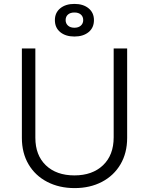

<svg xmlns="http://www.w3.org/2000/svg" viewBox="-20 -951 763 983"><path d="M161 -703V-246Q161 -156 215 -104.5Q269 -53 361 -53Q453 -53 507.5 -105Q562 -157 562 -248V-703H631V-245Q631 -168 597 -110Q563 -52 502 -20Q441 12 362 12Q283 12 221.5 -20Q160 -52 126 -110Q92 -168 92 -245V-703ZM261 -848Q261 -886 288.5 -908.5Q316 -931 361 -931Q406 -931 433.5 -908.5Q461 -886 461 -848Q461 -809 433.5 -786.5Q406 -764 361 -764Q316 -764 288.5 -786.5Q261 -809 261 -848ZM406 -848Q406 -866 394 -876.5Q382 -887 361 -887Q340 -887 328 -876.5Q316 -866 316 -848Q316 -831 328 -820Q340 -809 361 -809Q382 -809 394 -820Q406 -831 406 -848Z"/></svg>

Font: Museo Sans Light
Style: Regular
Weight: 300
Designer: Jos Buivenga
Foundry: Jos Buivenga & Rosetta Type Foundry (extension, remastering)
Version: Version 3.600;PS 1.000;hotconv 1.0.88;makeotf.lib2.5.647800;